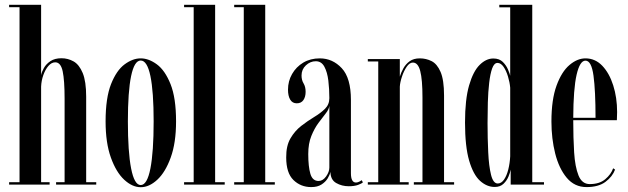

<svg xmlns="http://www.w3.org/2000/svg" viewBox="-20 -770 2618 801"><path d="M18 0V-10H61.5V-740H18V-750H151.5V-456.5Q154 -470 163.2 -486.5Q172.5 -503 190.5 -515Q208.5 -527 236.5 -527Q263.5 -527 287 -513.8Q310.5 -500.5 325 -465.5Q339.5 -430.5 339.5 -366.5V-10H381.5V0H214V-10H249.5V-358Q249.5 -435 241.5 -472.5Q233.5 -510 210.5 -510Q195 -510 182 -495Q169 -480 160.8 -456.8Q152.5 -433.5 151.5 -408.5V-10H187V0Z M567 11Q532 11 498.2 -20.2Q464.5 -51.5 442.5 -112.8Q420.5 -174 420.5 -263.5Q420.5 -361.5 443.2 -419Q466 -476.5 499.8 -501.5Q533.5 -526.5 567 -526.5Q600.5 -526.5 634.5 -501.5Q668.5 -476.5 691.5 -419Q714.5 -361.5 714.5 -263.5Q714.5 -174 692.2 -112.8Q670 -51.5 636.2 -20.2Q602.5 11 567 11ZM567 2Q594 2 607.5 -67.2Q621 -136.5 621 -263.5Q621 -388 607.5 -452.8Q594 -517.5 567 -517.5Q540.5 -517.5 527 -452.8Q513.5 -388 513.5 -263.5Q513.5 -136.5 527 -67.2Q540.5 2 567 2Z M748 0V-10H788V-740H748V-750H877.5V-10H917.5V0Z M957 0V-10H997V-740H957V-750H1086.5V-10H1126.5V0Z M1278.5 10.5Q1234.5 10.5 1204.2 -19Q1174 -48.5 1174 -113Q1173.5 -161.5 1191.8 -192.8Q1210 -224 1236.8 -244.8Q1263.5 -265.5 1290.5 -281.8Q1317.5 -298 1335.8 -316Q1354 -334 1354 -360.5Q1354 -398.5 1349.8 -433.8Q1345.5 -469 1333.2 -491.8Q1321 -514.5 1297.5 -514.5Q1274.5 -514.5 1256.2 -497.5Q1238 -480.5 1238 -455Q1238 -436 1246.5 -422Q1255 -408 1255 -387Q1255 -366 1245.8 -352.5Q1236.5 -339 1218 -339Q1200 -339 1190.8 -354.2Q1181.5 -369.5 1181.5 -396Q1181.5 -431.5 1198.5 -461.2Q1215.5 -491 1245.2 -508.8Q1275 -526.5 1314 -526.5Q1367.5 -526.5 1405.8 -485.5Q1444 -444.5 1444 -353V-47.5Q1444 -8.5 1465 -8.5Q1471 -8.5 1478 -11.8Q1485 -15 1488.5 -18.5L1494 -9.5Q1489 -4 1473.5 1.5Q1458 7 1435 7Q1406 7 1382.5 -6.5Q1359 -20 1358.5 -53Q1356 -40.5 1347 -25.8Q1338 -11 1321.2 -0.2Q1304.5 10.5 1278.5 10.5ZM1309 -15Q1327 -15 1340.5 -34Q1354 -53 1354 -71V-328.5Q1352.5 -314 1339 -297Q1325.5 -280 1308.5 -257Q1291.5 -234 1278.8 -202.5Q1266 -171 1266 -127.5Q1266 -75 1274.8 -45Q1283.5 -15 1309 -15Z M1514.5 0V-10H1558V-513.5H1514.5V-523.5H1648V-450.5Q1653 -467 1662.8 -484.8Q1672.5 -502.5 1689 -514.5Q1705.5 -526.5 1731.5 -526.5Q1757.5 -526.5 1780.5 -515Q1803.5 -503.5 1818 -470Q1832.5 -436.5 1832.5 -371.5V-10H1874.5V0H1706.5V-10H1742.5V-363Q1742.5 -438 1733.2 -473.5Q1724 -509 1702.5 -509Q1688.5 -509 1676.5 -491.2Q1664.5 -473.5 1656.8 -450Q1649 -426.5 1648 -408.5V-10H1685V0Z M2044 10Q2011 10 1982.8 -15.5Q1954.5 -41 1937.2 -100Q1920 -159 1920 -259Q1920 -355 1937 -413.8Q1954 -472.5 1981 -499.2Q2008 -526 2038 -526Q2063 -526 2077.5 -511.8Q2092 -497.5 2099.2 -480.2Q2106.5 -463 2108.5 -454V-739.5H2063V-750H2200.5V-10H2249.5V0H2110.5V-62.5Q2108.5 -51 2101.5 -33.8Q2094.5 -16.5 2080.5 -3.2Q2066.5 10 2044 10ZM2056.5 -4.5Q2071.5 -4.5 2082.8 -20.8Q2094 -37 2100.5 -63Q2107 -89 2108.5 -118V-404Q2106.5 -427 2099.2 -451Q2092 -475 2080.8 -491.2Q2069.5 -507.5 2055.5 -507.5Q2041.5 -507.5 2033.2 -484.5Q2025 -461.5 2020.8 -424.2Q2016.5 -387 2015.2 -343Q2014 -299 2014 -257Q2014 -192.5 2016.8 -134.8Q2019.5 -77 2028.5 -40.8Q2037.5 -4.5 2056.5 -4.5Z M2427 10.5Q2377 10.5 2344.5 -28.2Q2312 -67 2296.2 -129.5Q2280.5 -192 2280.5 -263Q2280.5 -354.5 2301.8 -412.8Q2323 -471 2355.8 -498.8Q2388.5 -526.5 2422.5 -526.5Q2463 -526.5 2492.5 -495.8Q2522 -465 2538.2 -414Q2554.5 -363 2554.5 -302.5Q2554.5 -284 2553.5 -268.5H2371.5V-268Q2371.5 -195 2375.2 -134.5Q2379 -74 2393.5 -38Q2408 -2 2440.5 -2Q2481 -2 2505.2 -22.5Q2529.5 -43 2538 -68L2546 -62.5Q2535 -33 2505.8 -11.2Q2476.5 10.5 2427 10.5ZM2422.5 -517Q2399 -517 2385.5 -458.2Q2372 -399.5 2371.5 -278.5H2464.5Q2464.5 -391.5 2456 -454.2Q2447.5 -517 2422.5 -517Z"/></svg>

Font: Imbue 100pt Medium
Style: Regular
Weight: 500
Designer: Tyler Finck
Foundry: Etcetera Type Company
Version: Version 1.102; ttfautohint (v1.8.3)